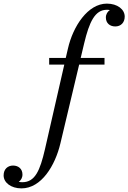

<svg xmlns="http://www.w3.org/2000/svg" viewBox="-205 -780 708 1060"><path d="M66.5 -460V-423.5H150L43.5 42.5C16 162 -11.5 226 -82 226C-89 226 -95.5 225 -101.5 224C-90 215.5 -81 202.5 -81 183.5C-81 152.5 -103 134 -133 134C-161 134 -185 152.5 -185 188.5C-185 228 -144.5 260 -86.5 260C23.5 260 99.5 134 128.5 11.5L232 -423.5H372V-460H240.5L259.5 -540C288 -659.5 319.5 -726 385 -726C391 -726 396.5 -725.5 401.5 -724.5C389 -716 379.5 -702 379.5 -683.5C379.5 -652 401.5 -634 431.5 -634C462 -634 483.5 -655 483.5 -688.5C483.5 -728 443.5 -760 385 -760C280 -760 198 -635 170 -511.5L158 -460Z"/></svg>

Font: Bodoni* 06pt
Style: Italic
Weight: 400
Italic angle: -13°
Version: Version 2.3